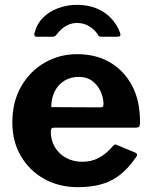

<svg xmlns="http://www.w3.org/2000/svg" viewBox="-20 -764 626 794"><path d="M190 -220Q190 -183 207.5 -154.5Q225 -126 254.5 -110.5Q284 -95 321 -95Q357 -95 387.5 -110.5Q418 -126 449 -162Q453 -166 456 -166.5Q459 -167 467 -163L539 -133Q553 -127 542 -113Q510 -67 475 -40Q440 -13 397.5 -1.5Q355 10 302 10Q224 10 163 -24Q102 -58 66.5 -118.5Q31 -179 31 -257Q31 -343 67.5 -406.5Q104 -470 165 -505Q226 -540 299 -540Q376 -540 434 -506.5Q492 -473 525.5 -411Q559 -349 559 -260Q559 -249 557 -243Q555 -237 542 -236H202Q196 -236 193 -232Q190 -228 190 -220ZM391 -320Q402 -320 405 -322.5Q408 -325 408 -334Q408 -359 396.5 -385Q385 -411 362.5 -428.5Q340 -446 305 -446Q272 -446 246 -430Q220 -414 206 -385.5Q192 -357 192 -321ZM465 -612H400Q395 -612 391 -613.5Q387 -615 383 -623Q371 -642 348.5 -655.5Q326 -669 299 -669Q281 -669 265 -662.5Q249 -656 237 -645.5Q225 -635 216 -624Q211 -617 207.5 -614.5Q204 -612 196 -612H131Q125 -612 123 -616.5Q121 -621 122 -625Q132 -665 158 -691Q184 -717 221 -730.5Q258 -744 299 -744Q342 -744 377.5 -730Q413 -716 438.5 -689.5Q464 -663 477 -627Q482 -612 465 -612Z"/></svg>

Font: Libre Franklin Thin
Style: Bold
Weight: 700
Version: Version 3.000